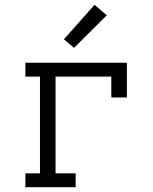

<svg xmlns="http://www.w3.org/2000/svg" viewBox="-20 -782 640 802"><path d="M86 0V-58H147V-462H86V-520H510V-375H445V-462H212V-58H296V0ZM289 -582 247 -618 375 -762 426 -718Z"/></svg>

Font: Iosevka Etoile Light
Style: Regular
Weight: 300
Designer: Belleve Invis
Foundry: Belleve Invis
Version: Version 25.0.1; ttfautohint (v1.8.4)